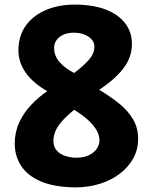

<svg xmlns="http://www.w3.org/2000/svg" viewBox="-20 -799 666 834"><path d="M44 -175Q44 -225 63.5 -267Q83 -309 115 -343Q147 -377 185 -403Q121 -440 90.5 -485Q60 -530 60 -580Q60 -643 92 -687.5Q124 -732 179.5 -755.5Q235 -779 304 -779Q384 -779 439.5 -757.5Q495 -736 524 -697.5Q553 -659 553 -609Q553 -550 516 -502Q479 -454 411 -409Q461 -379 499 -348Q537 -317 558.5 -280Q580 -243 580 -195Q580 -150 559 -111.5Q538 -73 500.5 -44.5Q463 -16 413.5 -0.5Q364 15 307 15Q216 14 157.5 -11Q99 -36 71.5 -79Q44 -122 44 -175ZM212 -187Q212 -161 227 -144.5Q242 -128 265 -121Q288 -114 311 -114Q343 -114 365.5 -124.5Q388 -135 400 -152.5Q412 -170 412 -189Q412 -214 397 -237.5Q382 -261 357 -282.5Q332 -304 302 -322Q268 -294 248 -271Q228 -248 220 -227Q212 -206 212 -187ZM302 -482Q341 -511 365.5 -538.5Q390 -566 390 -597Q390 -613 379.5 -626Q369 -639 349 -648Q329 -657 300 -657Q276 -657 257 -649Q238 -641 226.5 -626Q215 -611 215 -591Q215 -556 239 -529Q263 -502 302 -482Z"/></svg>

Font: Playpen Sans
Style: Bold
Weight: 700
Designer: Laura Meseguer, Veronika Burian, José Scaglione
Foundry: TypeTogether
Version: Version 1.001